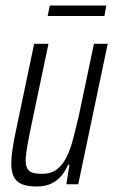

<svg xmlns="http://www.w3.org/2000/svg" viewBox="-20 -669 411 697"><path d="M113 8Q80 8 59.5 -0.5Q39 -9 30 -27.5Q21 -46 21 -76Q21 -97 25 -124.5Q29 -152 36 -186L104 -510H156L91 -201Q83 -162 78.5 -135Q74 -108 73 -89Q73 -69 79 -57.5Q85 -46 98.5 -42Q112 -38 133 -38Q166 -38 187.5 -55Q209 -72 223 -101.5Q237 -131 246.5 -168.5Q256 -206 266 -248L321 -510H371L264 0H221L232 -71H227Q218 -49 203.5 -31.5Q189 -14 167 -3Q145 8 113 8ZM153 -611 161 -649H366L359 -611Z"/></svg>

Font: Saira ExtraCondensed Light
Style: Italic
Weight: 300
Width: 2
Italic angle: -12°
Designer: Hector Gatti with collaboration of the Omnibus-Type team
Foundry: Omnibus-Type
Version: Version 1.101